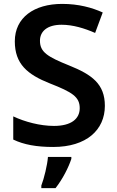

<svg xmlns="http://www.w3.org/2000/svg" viewBox="-20 -744 600 985"><path d="M518 -201C518 -313 452 -361 335 -408C223 -453 185 -477 185 -535C185 -583 222 -617 296 -617C354 -617 413 -599 468 -575L507 -680C452 -705 383 -724 299 -724C155 -724 56 -654 56 -532C56 -416 120 -362 236 -316C351 -271 389 -247 389 -189C389 -134 345 -98 257 -98C186 -98 107 -119 48 -147V-28C102 -2 167 10 253 10C424 10 518 -78 518 -201ZM346 71V61H226C223 102 206 172 192 208V221H265C302 174 332 114 346 71Z"/></svg>

Font: Noto Sans Khmer UI SemiBold
Style: Regular
Weight: 600
Designer: Danh Hong and the Monotype Design Team
Foundry: Monotype Imaging Inc.
Version: Version 2.002